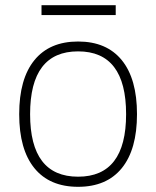

<svg xmlns="http://www.w3.org/2000/svg" viewBox="-20 -710 602 740"><path d="M140 -690H426V-652H140ZM281 10Q171 10 112.5 -62Q54 -134 54 -270Q54 -406 112.5 -478Q171 -550 281 -550Q391 -550 449.5 -478Q508 -406 508 -270Q508 -134 449.5 -62Q391 10 281 10ZM281 -29Q466 -29 466 -270Q466 -512 281 -512Q96 -512 96 -270Q96 -29 281 -29Z"/></svg>

Font: Encode Sans Normal
Style: Thin
Weight: 100
Designer: Pablo Impallari, Andres Torresi
Foundry: Pablo Impallari, Andres Torresi
Version: Version 1.000; ttfautohint (v1.00) -l 8 -r 50 -G 200 -x 14 -